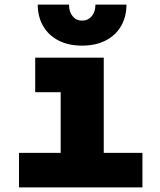

<svg xmlns="http://www.w3.org/2000/svg" viewBox="-20 -809 690 829"><path d="M242 0V-560H428V0ZM62 0V-149H595V0ZM132 -411V-560H335V-411ZM334 -612Q275 -612 232 -634.5Q189 -657 166 -697Q143 -737 143 -789H278Q278 -758 293.5 -739Q309 -720 334 -720Q360 -720 376 -739Q392 -758 392 -789H526Q526 -737 503 -697Q480 -657 437 -634.5Q394 -612 334 -612Z"/></svg>

Font: Azeret Mono Thin ExtraBold
Style: Regular
Weight: 800
Version: Version 1.002